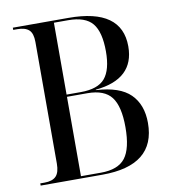

<svg xmlns="http://www.w3.org/2000/svg" viewBox="-81 -785 769 855"><g transform="rotate(-10 304.0 -357.0)"><path d="M34 0V-10H53Q89 -10 105.5 -27Q122 -44 122 -84V-634Q122 -673 105 -688.5Q88 -704 52 -704H34V-714H286Q526 -714 526 -543Q526 -395 350 -378V-376Q457 -370 505 -322.5Q553 -275 553 -192Q553 0 313 0ZM282 -379Q360 -379 392 -417Q424 -455 424 -538Q424 -626 392 -665Q360 -704 282 -704H218V-379ZM308 -10Q386 -10 418.5 -52Q451 -94 451 -191Q451 -285 419 -327Q387 -369 310 -369H218V-10Z"/></g></svg>

Font: Noto Serif Display SemiCondensed
Style: Regular
Weight: 400
Width: 4
Designer: Monotype Design Team
Foundry: Monotype Imaging Inc.
Version: Version 2.009